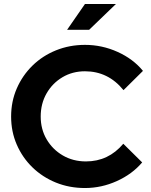

<svg xmlns="http://www.w3.org/2000/svg" viewBox="-20 -937 758 967"><path d="M408 10Q329 10 261.5 -17.5Q194 -45 143.5 -94Q93 -143 64.5 -208.5Q36 -274 36 -350Q36 -426 64.5 -491.5Q93 -557 143.5 -606.5Q194 -656 262 -683.5Q330 -711 408 -711Q494 -711 572.5 -675.5Q651 -640 700 -580L602 -483Q525 -578 408 -578Q345 -578 294.5 -548Q244 -518 214.5 -466.5Q185 -415 185 -350Q185 -286 215 -235Q245 -184 296.5 -154Q348 -124 413 -124Q526 -124 601 -213L696 -119Q646 -60 568.5 -25Q491 10 408 10ZM318 -787 408 -917H564L429 -787Z"/></svg>

Font: Red Hat Display
Style: Bold
Weight: 700
Designer: Pentagram, MCKL
Foundry: Pentagram, MCKL
Version: Version 1.023; ttfautohint (v1.8.3)